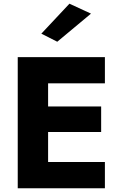

<svg xmlns="http://www.w3.org/2000/svg" viewBox="-20 -1005 643 1025"><path d="M186.3 0H540V-140H186.3ZM186.3 -560H540V-700H186.3ZM186.3 -300.3H520V-436.7H186.3ZM74.7 -700V0H236.8V-700ZM465.7 -932.2 350.7 -985.3 200.7 -825.3 285.7 -782.2Z"/></svg>

Font: Jost* Book
Style: Regular
Weight: 400
Version: Version 3.000